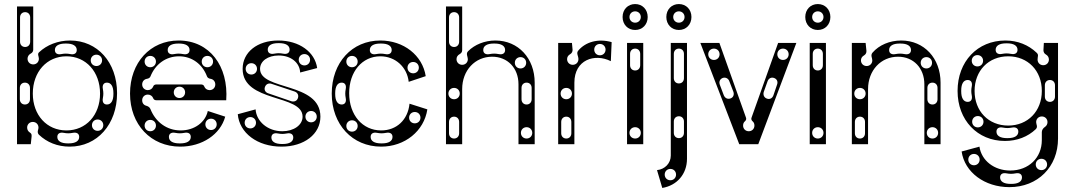

<svg xmlns="http://www.w3.org/2000/svg" viewBox="-20 -712 5308 948"><path d="M324 12C460 12 558 -98 558 -252C558 -404 461 -512 326 -512C266 -512 211 -490 173 -454C163 -445 172 -434 172 -422C172 -406 160 -394 144 -394C128 -394 116 -406 116 -422C116 -433 122 -442 131 -447C139 -451 144 -458 144 -466V-680H64V0H132L136 -38C137 -50 134 -53 127 -58C119 -63 114 -72 114 -82C114 -98 126 -110 142 -110C158 -110 170 -98 170 -82C170 -78 169 -74 168 -71C165 -62 166 -53 172 -47C212 -9 264 12 324 12ZM308 -68C211 -68 142 -144 142 -250C142 -357 211 -434 308 -434C405 -434 474 -357 474 -250C474 -144 405 -68 308 -68ZM263 -36C263 -52 275 -60 295 -56C311 -53 323 -53 339 -56C359 -60 371 -52 371 -36C371 -16 353 -4 319 -4H315C281 -4 263 -16 263 -36ZM462 -66C446 -66 434 -78 434 -94C434 -110 446 -122 462 -122C478 -122 490 -110 490 -94C490 -78 478 -66 462 -66ZM508 -196C492 -196 484 -208 488 -228C491 -244 491 -256 488 -272C484 -292 492 -304 508 -304C528 -304 540 -286 540 -252V-248C540 -214 528 -196 508 -196ZM251 -465C251 -485 269 -497 303 -497H307C341 -497 359 -485 359 -465C359 -449 347 -441 327 -445C311 -448 299 -448 283 -445C263 -441 251 -449 251 -465ZM456 -386C440 -386 428 -398 428 -414C428 -430 440 -442 456 -442C472 -442 484 -430 484 -414C484 -398 472 -386 456 -386ZM103 -196C88 -196 78 -207 78 -222V-278C78 -293 88 -304 103 -304C118 -304 128 -293 128 -278V-222C128 -207 118 -196 103 -196ZM104 -480C89 -480 79 -491 79 -506V-626C79 -641 89 -652 104 -652C119 -652 129 -641 129 -626V-506C129 -491 119 -480 104 -480Z M870 12C978 12 1068 -48 1092 -136L1006 -164C994 -108 940 -68 872 -68C803 -68 748 -110 723 -173C720 -181 713 -187 702 -190C690 -193 682 -203 682 -217C682 -233 694 -245 710 -245C722 -245 732 -238 736 -228C738 -221 744 -217 752 -217H1097C1109 -385 1015 -512 862 -512C722 -512 622 -403 622 -250C622 -97 725 12 870 12ZM710 -267C694 -267 682 -279 682 -295C682 -310 692 -321 706 -323C714 -324 721 -329 723 -335C747 -395 799 -434 864 -434C927 -434 979 -396 1002 -335C1004 -329 1011 -324 1019 -323C1033 -321 1043 -310 1043 -295C1043 -279 1031 -267 1015 -267C1003 -267 993 -274 989 -284C987 -291 981 -295 973 -295H752C744 -295 738 -291 736 -284C732 -274 722 -267 710 -267ZM722 -64C706 -64 694 -76 694 -92C694 -108 706 -120 722 -120C738 -120 750 -108 750 -92C750 -76 738 -64 722 -64ZM814 -36C814 -52 826 -60 846 -56C862 -53 874 -53 890 -56C910 -60 922 -52 922 -36C922 -16 904 -4 870 -4H866C832 -4 814 -16 814 -36ZM1022 -70C1006 -70 994 -82 994 -98C994 -114 1006 -126 1022 -126C1038 -126 1050 -114 1050 -98C1050 -82 1038 -70 1022 -70ZM722 -380C706 -380 694 -392 694 -408C694 -424 706 -436 722 -436C738 -436 750 -424 750 -408C750 -392 738 -380 722 -380ZM808 -465C808 -485 826 -497 860 -497H864C898 -497 916 -485 916 -465C916 -449 904 -441 884 -445C868 -448 856 -448 840 -445C820 -441 808 -449 808 -465ZM1004 -380C988 -380 976 -392 976 -408C976 -424 988 -436 1004 -436C1020 -436 1032 -424 1032 -408C1032 -392 1020 -380 1004 -380ZM866 -228C850 -228 838 -240 838 -256C838 -272 850 -284 866 -284C882 -284 894 -272 894 -256C894 -240 882 -228 866 -228Z M1370 12C1482 12 1562 -50 1562 -136C1562 -308 1264 -264 1264 -372C1264 -410 1302 -438 1356 -438C1416 -438 1460 -403 1462 -354L1546 -376C1535 -455 1458 -512 1354 -512C1250 -512 1178 -454 1178 -372C1178 -204 1474 -248 1474 -136C1474 -94 1430 -64 1374 -64C1302 -64 1246 -112 1242 -172L1154 -148C1162 -56 1250 12 1370 12ZM1320 -33C1320 -49 1332 -57 1352 -53C1368 -50 1380 -50 1396 -53C1416 -57 1428 -49 1428 -33C1428 -13 1410 -1 1376 -1H1372C1338 -1 1320 -13 1320 -33ZM1302 -467C1302 -487 1320 -499 1354 -499H1358C1392 -499 1410 -487 1410 -467C1410 -451 1398 -443 1378 -447C1362 -450 1350 -450 1334 -447C1314 -443 1302 -451 1302 -467ZM1216 -78C1200 -78 1188 -90 1188 -106C1188 -122 1200 -134 1216 -134C1232 -134 1244 -122 1244 -106C1244 -90 1232 -78 1216 -78ZM1483 -389C1467 -389 1455 -401 1455 -417C1455 -433 1467 -445 1483 -445C1499 -445 1511 -433 1511 -417C1511 -401 1499 -389 1483 -389ZM1221 -344C1205 -344 1193 -356 1193 -372C1193 -388 1205 -400 1221 -400C1237 -400 1249 -388 1249 -372C1249 -356 1237 -344 1221 -344ZM1516 -108C1500 -108 1488 -120 1488 -136C1488 -152 1500 -164 1516 -164C1532 -164 1544 -152 1544 -136C1544 -120 1532 -108 1516 -108ZM1451 -228C1447 -214 1433 -208 1419 -212L1305 -251C1291 -255 1283 -268 1288 -282C1293 -297 1307 -303 1321 -298L1435 -260C1449 -255 1456 -242 1451 -228Z M1862 12C1979 12 2074 -65 2090 -172L2002 -200C1994 -120 1938 -68 1862 -68C1770 -68 1704 -144 1704 -252C1704 -358 1768 -434 1858 -434C1932 -434 1990 -381 1998 -308L2082 -336C2066 -439 1973 -512 1858 -512C1718 -512 1618 -403 1618 -250C1618 -97 1720 12 1862 12ZM1667 -196C1647 -196 1635 -214 1635 -248V-252C1635 -286 1647 -304 1667 -304C1683 -304 1691 -292 1687 -272C1684 -256 1684 -244 1687 -228C1691 -208 1683 -196 1667 -196ZM1806 -465C1806 -485 1824 -497 1858 -497H1862C1896 -497 1914 -485 1914 -465C1914 -449 1902 -441 1882 -445C1866 -448 1854 -448 1838 -445C1818 -441 1806 -449 1806 -465ZM1810 -36C1810 -52 1822 -60 1842 -56C1858 -53 1870 -53 1886 -56C1906 -60 1918 -52 1918 -36C1918 -16 1900 -4 1866 -4H1862C1828 -4 1810 -16 1810 -36ZM1718 -62C1702 -62 1690 -74 1690 -90C1690 -106 1702 -118 1718 -118C1734 -118 1746 -106 1746 -90C1746 -74 1734 -62 1718 -62ZM2028 -103C2012 -103 2000 -115 2000 -131C2000 -147 2012 -159 2028 -159C2044 -159 2056 -147 2056 -131C2056 -115 2044 -103 2028 -103ZM1718 -380C1702 -380 1690 -392 1690 -408C1690 -424 1702 -436 1718 -436C1734 -436 1746 -424 1746 -408C1746 -392 1734 -380 1718 -380ZM2020 -350C2004 -350 1992 -362 1992 -378C1992 -394 2004 -406 2020 -406C2036 -406 2048 -394 2048 -378C2048 -362 2036 -350 2020 -350Z M2182 0H2262V-272C2262 -365 2326 -432 2410 -432C2486 -432 2540 -376 2540 -296V0H2620V-304C2620 -424 2539 -512 2426 -512C2373 -512 2324 -492 2291 -459C2279 -447 2290 -432 2290 -420C2290 -404 2278 -392 2262 -392C2246 -392 2234 -404 2234 -420C2234 -430 2239 -439 2250 -445C2257 -449 2262 -455 2262 -464V-680H2182ZM2222 -28C2207 -28 2197 -39 2197 -54V-110C2197 -125 2207 -136 2222 -136C2237 -136 2247 -125 2247 -110V-54C2247 -39 2237 -28 2222 -28ZM2222 -222C2206 -222 2194 -234 2194 -250C2194 -266 2206 -278 2222 -278C2238 -278 2250 -266 2250 -250C2250 -234 2238 -222 2222 -222ZM2580 -28C2564 -28 2552 -40 2552 -56C2552 -72 2564 -84 2580 -84C2596 -84 2608 -72 2608 -56C2608 -40 2596 -28 2580 -28ZM2580 -196C2565 -196 2555 -207 2555 -222V-278C2555 -293 2565 -304 2580 -304C2595 -304 2605 -293 2605 -278V-222C2605 -207 2595 -196 2580 -196ZM2366 -465C2366 -485 2384 -497 2418 -497H2422C2456 -497 2474 -485 2474 -465C2474 -449 2462 -441 2442 -445C2426 -448 2414 -448 2398 -445C2378 -441 2366 -449 2366 -465ZM2550 -374C2534 -374 2522 -386 2522 -402C2522 -418 2534 -430 2550 -430C2566 -430 2578 -418 2578 -402C2578 -386 2566 -374 2550 -374ZM2222 -480C2207 -480 2197 -491 2197 -506V-626C2197 -641 2207 -652 2222 -652C2237 -652 2247 -641 2247 -626V-506C2247 -491 2237 -480 2222 -480Z M2736 0H2816V-304C2816 -417 2916 -450 2996 -410L3000 -504C2933 -523 2871 -505 2835 -462C2824 -449 2836 -436 2836 -420C2836 -404 2824 -392 2808 -392C2792 -392 2780 -404 2780 -420C2780 -430 2785 -439 2796 -445C2803 -449 2808 -458 2807 -467L2804 -500H2736ZM2776 -136C2791 -136 2801 -125 2801 -110V-54C2801 -39 2791 -28 2776 -28C2761 -28 2751 -39 2751 -54V-110C2751 -125 2761 -136 2776 -136ZM2776 -222C2760 -222 2748 -234 2748 -250C2748 -266 2760 -278 2776 -278C2792 -278 2804 -266 2804 -250C2804 -234 2792 -222 2776 -222ZM2942 -439C2926 -439 2914 -451 2914 -467C2914 -483 2926 -495 2942 -495C2958 -495 2970 -483 2970 -467C2970 -451 2958 -439 2942 -439Z M3076 -500V0H3156V-500ZM3116 -364C3101 -364 3091 -375 3091 -390V-446C3091 -461 3101 -472 3116 -472C3131 -472 3141 -461 3141 -446V-390C3141 -375 3131 -364 3116 -364ZM3116 -28C3100 -28 3088 -40 3088 -56C3088 -72 3100 -84 3116 -84C3132 -84 3144 -72 3144 -56C3144 -40 3132 -28 3116 -28ZM3116 -564C3152 -564 3178 -591 3178 -628C3178 -665 3152 -692 3116 -692C3080 -692 3054 -665 3054 -628C3054 -591 3080 -564 3116 -564ZM3116 -600C3100 -600 3088 -612 3088 -628C3088 -644 3100 -656 3116 -656C3132 -656 3144 -644 3144 -628C3144 -612 3132 -600 3116 -600Z M3224 128 3250 216C3322 204 3372 148 3372 72V-500H3292V56C3292 94 3263 124 3224 128ZM3332 -300C3317 -300 3307 -311 3307 -326V-446C3307 -461 3317 -472 3332 -472C3347 -472 3357 -461 3357 -446V-326C3357 -311 3347 -300 3332 -300ZM3332 -30C3317 -30 3307 -41 3307 -56V-112C3307 -127 3317 -138 3332 -138C3347 -138 3357 -127 3357 -112V-56C3357 -41 3347 -30 3332 -30ZM3290 178C3274 178 3262 166 3262 150C3262 134 3274 122 3290 122C3306 122 3318 134 3318 150C3318 166 3306 178 3290 178ZM3332 -564C3368 -564 3394 -591 3394 -628C3394 -665 3368 -692 3332 -692C3296 -692 3270 -665 3270 -628C3270 -591 3296 -564 3332 -564ZM3332 -600C3316 -600 3304 -612 3304 -628C3304 -644 3316 -656 3332 -656C3348 -656 3360 -644 3360 -628C3360 -612 3348 -600 3332 -600Z M3630 0H3724L3912 -500H3822L3691 -132C3688 -125 3690 -118 3696 -113C3702 -108 3705 -101 3705 -92C3705 -76 3693 -64 3677 -64C3661 -64 3649 -76 3649 -92C3649 -101 3652 -108 3658 -113C3664 -118 3666 -125 3663 -132L3532 -500H3438ZM3505 -416C3489 -416 3477 -428 3477 -444C3477 -460 3489 -472 3505 -472C3521 -472 3533 -460 3533 -444C3533 -428 3521 -416 3505 -416ZM3846 -416C3830 -416 3818 -428 3818 -444C3818 -460 3830 -472 3846 -472C3862 -472 3874 -460 3874 -444C3874 -428 3862 -416 3846 -416ZM3587 -226C3573 -221 3560 -227 3554 -241L3534 -294C3529 -308 3534 -321 3548 -327C3562 -332 3576 -325 3581 -311L3601 -259C3606 -245 3601 -231 3587 -226ZM3767 -225C3752 -230 3747 -244 3751 -258L3770 -311C3775 -325 3788 -332 3802 -327C3816 -322 3822 -309 3817 -295L3799 -242C3794 -227 3781 -220 3767 -225Z M3978 -500V0H4058V-500ZM4018 -364C4003 -364 3993 -375 3993 -390V-446C3993 -461 4003 -472 4018 -472C4033 -472 4043 -461 4043 -446V-390C4043 -375 4033 -364 4018 -364ZM4018 -28C4002 -28 3990 -40 3990 -56C3990 -72 4002 -84 4018 -84C4034 -84 4046 -72 4046 -56C4046 -40 4034 -28 4018 -28ZM4018 -564C4054 -564 4080 -591 4080 -628C4080 -665 4054 -692 4018 -692C3982 -692 3956 -665 3956 -628C3956 -591 3982 -564 4018 -564ZM4018 -600C4002 -600 3990 -612 3990 -628C3990 -644 4002 -656 4018 -656C4034 -656 4046 -644 4046 -628C4046 -612 4034 -600 4018 -600Z M4186 0H4266V-272C4266 -365 4330 -432 4414 -432C4490 -432 4544 -376 4544 -296V0H4624V-304C4624 -424 4543 -512 4430 -512C4373 -512 4321 -490 4288 -452C4277 -439 4287 -426 4287 -414C4287 -398 4275 -386 4259 -386C4243 -386 4231 -398 4231 -414C4231 -424 4236 -433 4247 -439C4254 -443 4259 -452 4258 -461L4254 -500H4186ZM4226 -28C4211 -28 4201 -39 4201 -54V-110C4201 -125 4211 -136 4226 -136C4241 -136 4251 -125 4251 -110V-54C4251 -39 4241 -28 4226 -28ZM4226 -222C4210 -222 4198 -234 4198 -250C4198 -266 4210 -278 4226 -278C4242 -278 4254 -266 4254 -250C4254 -234 4242 -222 4226 -222ZM4584 -28C4568 -28 4556 -40 4556 -56C4556 -72 4568 -84 4584 -84C4600 -84 4612 -72 4612 -56C4612 -40 4600 -28 4584 -28ZM4584 -196C4569 -196 4559 -207 4559 -222V-278C4559 -293 4569 -304 4584 -304C4599 -304 4609 -293 4609 -278V-222C4609 -207 4599 -196 4584 -196ZM4370 -465C4370 -485 4388 -497 4422 -497H4426C4460 -497 4478 -485 4478 -465C4478 -449 4466 -441 4446 -445C4430 -448 4418 -448 4402 -445C4382 -441 4370 -449 4370 -465ZM4554 -374C4538 -374 4526 -386 4526 -402C4526 -418 4538 -430 4554 -430C4570 -430 4582 -418 4582 -402C4582 -386 4570 -374 4554 -374Z M4964 212C5104 212 5204 112 5204 -28V-500H5134L5132 -464C5132 -456 5136 -447 5144 -443C5153 -438 5159 -429 5159 -418C5159 -402 5147 -390 5131 -390C5115 -390 5103 -402 5103 -418C5103 -434 5110 -441 5098 -452C5058 -490 5005 -512 4944 -512C4806 -512 4708 -408 4708 -263C4708 -119 4806 -16 4942 -16C5002 -16 5055 -37 5094 -74C5106 -86 5096 -97 5096 -109C5096 -125 5108 -137 5124 -137C5140 -137 5152 -125 5152 -109C5152 -99 5147 -90 5139 -85C5130 -79 5124 -69 5124 -60V-20C5124 67 5059 130 4968 130C4889 130 4826 81 4816 12L4728 36C4743 139 4842 212 4964 212ZM4958 -92C4861 -92 4792 -163 4792 -263C4792 -363 4861 -434 4958 -434C5055 -434 5124 -363 5124 -263C5124 -163 5055 -92 4958 -92ZM4808 -83C4792 -83 4780 -95 4780 -111C4780 -127 4792 -139 4808 -139C4824 -139 4836 -127 4836 -111C4836 -95 4824 -83 4808 -83ZM4900 -62C4900 -78 4912 -86 4932 -82C4948 -79 4960 -79 4976 -82C4996 -86 5008 -78 5008 -62C5008 -42 4990 -30 4956 -30H4952C4918 -30 4900 -42 4900 -62ZM4758 -209C4738 -209 4726 -227 4726 -261V-265C4726 -299 4738 -317 4758 -317C4774 -317 4782 -305 4778 -285C4775 -269 4775 -257 4778 -241C4782 -221 4774 -209 4758 -209ZM4806 -384C4790 -384 4778 -396 4778 -412C4778 -428 4790 -440 4806 -440C4822 -440 4834 -428 4834 -412C4834 -396 4822 -384 4806 -384ZM4896 -466C4896 -486 4914 -498 4948 -498H4952C4986 -498 5004 -486 5004 -466C5004 -450 4992 -442 4972 -446C4956 -449 4944 -449 4928 -446C4908 -442 4896 -450 4896 -466ZM5164 -209C5149 -209 5139 -220 5139 -235V-291C5139 -306 5149 -317 5164 -317C5179 -317 5189 -306 5189 -291V-235C5189 -220 5179 -209 5164 -209ZM4918 164C4918 148 4930 140 4950 144C4966 147 4978 147 4994 144C5014 140 5026 148 5026 164C5026 184 5008 196 4974 196H4970C4936 196 4918 184 4918 164ZM4789 104C4773 104 4761 92 4761 76C4761 60 4773 48 4789 48C4805 48 4817 60 4817 76C4817 92 4805 104 4789 104ZM5122 128C5106 128 5094 116 5094 100C5094 84 5106 72 5122 72C5138 72 5150 84 5150 100C5150 116 5138 128 5122 128Z"/></svg>

Font: Apfel Grotezk Brukt
Style: Regular
Weight: 300
Designer: Luigi Gorlero
Foundry: © 2023, Luigi Gorlero & Collletttivo
Version: Version 2.000;Glyphs 3.2 (3217)